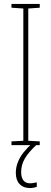

<svg xmlns="http://www.w3.org/2000/svg" viewBox="-20 -734 259 971"><path d="M181 0H38V-19L98 -22V-691L38 -695V-714H181V-695L123 -691V-22L181 -19ZM87 136Q87 164 98.5 178.5Q110 193 132 193Q141 193 151.5 191Q162 189 166 188V211Q160 213 151 215Q142 217 131 217Q98 217 79 197Q60 177 60 140Q60 113 70 87Q80 61 99 37Q118 13 143 -9L163 0Q124 36 105.5 68Q87 100 87 136Z"/></svg>

Font: Noto Sans Khmer ExtraCondensed Thin
Style: Regular
Weight: 250
Width: 2
Designer: Danh Hong and the Monotype Design Team
Foundry: Monotype Imaging Inc.
Version: Version 2.004